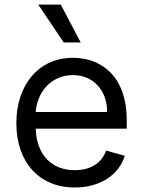

<svg xmlns="http://www.w3.org/2000/svg" viewBox="-20 -804 622 835"><path d="M305.4 11.4Q246.4 11.4 199.2 -8.9Q152 -29.1 119.1 -65.9Q86.3 -102.6 68.7 -154.1Q51.1 -205.6 51.1 -268.5Q51.1 -331.3 68.7 -383.5Q86.3 -435.7 118.6 -473.4Q150.9 -511 196.2 -531.8Q241.5 -552.6 296.9 -552.6Q325.3 -552.6 353.7 -546.5Q382.1 -540.5 408.2 -527Q434.3 -513.5 456.7 -492.4Q479 -471.2 495.7 -440.9Q512.4 -410.5 521.8 -370.6Q531.2 -330.6 531.2 -279.8V-244.3H135.3Q136.7 -200.6 149.7 -166.9Q162.6 -133.2 185 -110.3Q207.4 -87.4 237.9 -75.6Q268.5 -63.9 305.4 -63.9Q354.8 -63.9 390.3 -85.2Q425.8 -106.5 441.8 -149.1L522.7 -126.4Q513.1 -95.5 493.6 -70.1Q474.1 -44.7 446 -26.6Q418 -8.5 382.5 1.4Q346.9 11.4 305.4 11.4ZM446 -316.8Q446 -351.6 435.5 -380.9Q425.1 -410.2 405.5 -431.6Q386 -453.1 358.5 -465.2Q331 -477.3 296.9 -477.3Q261 -477.3 232.1 -464.1Q203.1 -451 182.4 -428.8Q161.6 -406.6 149.5 -377.7Q137.4 -348.7 135.3 -316.8ZM146.3 -784.1H244.3L331 -619.3H257.1Z"/></svg>

Font: Interop
Style: Regular
Weight: 400
Designer: Rasmus Andersson, Google, Jang Haemin
Foundry: jhaemin
Version: Version 1.008